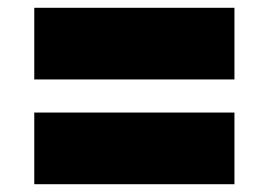

<svg xmlns="http://www.w3.org/2000/svg" viewBox="-20 -548 690 493"><path d="M68 -528H582V-344H68ZM68 -259H582V-75H68Z"/></svg>

Font: Azeret Mono Black
Style: Regular
Weight: 900
Designer: Martin Vácha
Foundry: Displaay
Version: Version 1.000; Glyphs 3.0.3, build 3074